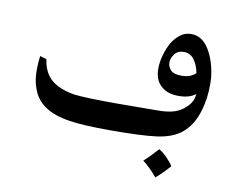

<svg xmlns="http://www.w3.org/2000/svg" viewBox="-69 -527 967 781"><g transform="rotate(10 414.5 -136.0)"><path d="M771 -275Q772 -265 772 -244Q772 -191 758 -141Q739 -74 695 -39Q658 -10 596 -1.5Q534 7 405 7Q289 7 235 -2Q169 -12 130.5 -39Q92 -66 78 -111Q67 -140 67 -183Q67 -213 71 -241L98 -233Q103 -195 122 -168Q154 -124 234 -111Q282 -105 411 -105L579 -106Q623 -106 649.5 -115Q676 -124 693 -141Q722 -166 723 -199Q698 -179 653 -179Q607 -179 582 -202Q553 -226 553 -275Q553 -301 561 -329.5Q569 -358 582 -382Q595 -404 615 -420Q635 -436 661 -436Q707 -436 735.5 -388.5Q764 -341 771 -275ZM644 -359Q619 -359 606 -341.5Q593 -324 593 -306Q593 -291 605 -276.5Q617 -262 651 -262Q688 -262 709 -283Q703 -315 687 -337Q671 -359 644 -359ZM674 108Q649 137 618 164Q587 127 558 105Q586 80 614 48Q632 59 648.5 76Q665 93 674 108Z"/></g></svg>

Font: Mirza Medium
Style: Regular
Weight: 500
Designer: Arabic design by Kourosh Beigpour, Latin design by Eduardo Tunni, engineering by Lasse Fister
Version: Version 1.0010g